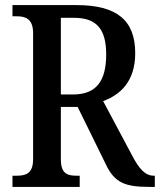

<svg xmlns="http://www.w3.org/2000/svg" viewBox="-20 -734 628 754"><path d="M29 0H293V-44H281C244 -44 219 -52 219 -109V-314H285L395 -90C430 -15 472 0 569 0H588V-44H584C550 -44 526 -71 498 -125L385 -337C451 -361 511 -413 511 -525C511 -653 441 -714 280 -714H29V-670H46C79 -670 110 -661 110 -604V-109C110 -52 81 -44 46 -44H29ZM267 -363H219V-664H271C360 -664 397 -619 397 -520C397 -417 359 -363 267 -363Z"/></svg>

Font: Noto Serif Condensed Medium
Style: Regular
Weight: 500
Width: 3
Designer: Monotype Design Team
Foundry: Monotype Imaging Inc.
Version: Version 2.015